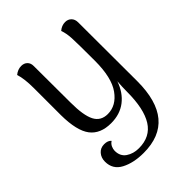

<svg xmlns="http://www.w3.org/2000/svg" viewBox="-215 -632 977 977"><g transform="rotate(-45 273.5 -144.0)"><path d="M475 -49Q475 233 240 233Q168 233 118.5 207Q69 181 69 125Q69 97 85.5 78Q102 59 129 59Q156 59 168 74Q155 82 149 95.5Q143 109 143 121Q143 160 171.5 179.5Q200 199 240 199Q322 199 361 137Q400 75 400 -48Q400 -81 403 -120Q382 -59 338 -25Q294 9 230 9Q153 9 116 -39.5Q79 -88 78 -201V-395Q78 -464 65 -503Q87 -521 112 -521Q132 -521 144.5 -509Q157 -497 157 -476L158 -211Q158 -119 179.5 -77.5Q201 -36 251 -36Q312 -36 354 -94.5Q396 -153 396 -274Q396 -400 394 -438Q392 -476 382 -503Q403 -521 428 -521Q448 -521 461 -508Q474 -495 474 -473Z"/></g></svg>

Font: Arima Madurai
Style: Regular
Weight: 400
Designer: Joana Correia and Natanael Gama
Foundry: NDISCOVER
Version: Version 1.019